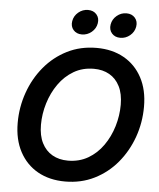

<svg xmlns="http://www.w3.org/2000/svg" viewBox="-62 -996 877 1060"><g transform="rotate(5 376.5 -465.5)"><path d="M338.4 11.2Q251.5 11.2 186.8 -25.1Q122.1 -61.5 85.9 -129.2Q49.8 -196.8 49.8 -289.1Q49.8 -376.5 78.4 -457.3Q106.9 -538.1 159.7 -601.6Q212.4 -665 285.6 -701.9Q358.9 -738.8 448.7 -738.8Q535.2 -738.8 599.9 -702.4Q664.6 -666 700.7 -598.6Q736.8 -531.2 736.8 -438Q736.8 -349.6 708 -269Q679.2 -188.5 626.5 -125.2Q573.7 -62 500.5 -25.4Q427.2 11.2 338.4 11.2ZM343.8 -105Q406.2 -105 455.3 -133.5Q504.4 -162.1 538.3 -210.4Q572.3 -258.8 590.1 -317.9Q607.9 -377 607.9 -437.5Q607.9 -498 587.2 -539.3Q566.4 -580.6 529.5 -601.6Q492.7 -622.6 443.4 -622.6Q380.9 -622.6 331.8 -593.8Q282.7 -564.9 248.8 -516.6Q214.8 -468.3 196.8 -409.2Q178.7 -350.1 178.7 -289.6Q178.7 -229.5 199.5 -188.5Q220.2 -147.5 257.3 -126.2Q294.4 -105 343.8 -105ZM572.8 -805.7Q543 -805.7 525.9 -825.4Q508.8 -845.2 513.7 -874.5Q518.6 -903.8 542.2 -923.6Q565.9 -943.4 595.7 -943.4Q626 -943.4 643.1 -923.6Q660.2 -903.8 655.3 -874.5Q650.4 -845.2 626.7 -825.4Q603 -805.7 572.8 -805.7ZM359.9 -805.7Q330.1 -805.7 313 -825.4Q295.9 -845.2 300.8 -874.5Q305.7 -903.8 329.3 -923.6Q353 -943.4 382.8 -943.4Q413.1 -943.4 430.2 -923.6Q447.3 -903.8 442.4 -874.5Q437.5 -845.2 413.8 -825.4Q390.1 -805.7 359.9 -805.7Z"/></g></svg>

Font: Inter 28pt SemiBold
Style: Italic
Weight: 600
Italic angle: -9.3988°
Designer: Rasmus Andersson
Foundry: rsms
Version: Version 4.001;git-66647c0bb